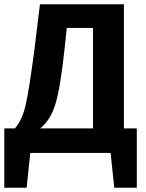

<svg xmlns="http://www.w3.org/2000/svg" viewBox="-32 -712 678 894"><path d="M545 -114H605V162H500L483 0H109L92 162H-12V-114H37Q70 -150 86.5 -219Q103 -288 128 -479L154 -692H545ZM401 -114V-582H279L269 -488Q250 -308 227 -230.5Q204 -153 155 -114Z"/></svg>

Font: Fira Sans SemiBold
Style: Regular
Weight: 600
Designer: bBox Type GmbH & Carrois Corporate GbR & Edenspiekermann AG
Foundry: bBox Type GmbH & Carrois Corporate GbR & Edenspiekermann AG
Version: Version 4.301;PS 004.301;hotconv 1.0.88;makeotf.lib2.5.64775